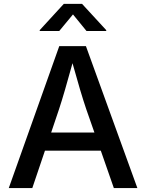

<svg xmlns="http://www.w3.org/2000/svg" viewBox="-20 -964 749 984"><path d="M24.9 0 283.7 -727.5H420.4L684.1 0H563.5L496.6 -191.9H210.4L145.5 0ZM242.2 -284.7H463.9L421.9 -404.8Q407.2 -448.2 390.1 -505.6Q373 -563 351.6 -640.1Q330.1 -562 313.2 -504.2Q296.4 -446.3 282.7 -404.8ZM283.7 -805.2H183.6V-809.6L307.1 -944.3H400.4L524.4 -809.6V-805.2H423.3L354 -890.1Z"/></svg>

Font: Inter Medium
Style: Regular
Weight: 500
Designer: Rasmus Andersson
Foundry: rsms
Version: Version 4.001;git-9221beed3